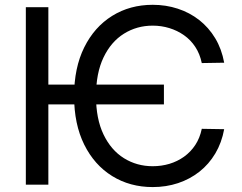

<svg xmlns="http://www.w3.org/2000/svg" viewBox="-20 -757 992 787"><path d="M651.9 -410.2V-329.1H155.3V-410.2ZM898.9 -500 807.1 -498.5Q799.3 -536.1 780.5 -564.7Q761.7 -593.3 734.4 -612.5Q707 -631.8 674.3 -641.8Q641.6 -651.9 606 -651.9Q541 -651.9 488 -618.9Q435.1 -585.9 404.3 -521.5Q373.5 -457 373.5 -363.3Q373.5 -270 404.3 -205.8Q435.1 -141.6 488 -108.6Q541 -75.7 606 -75.7Q641.6 -75.7 674.3 -85.4Q707 -95.2 734.4 -114.7Q761.7 -134.3 780.5 -162.8Q799.3 -191.4 807.1 -229L898.9 -227.5Q888.7 -171.9 862.5 -127.9Q836.4 -84 797.4 -53.2Q758.3 -22.5 709.7 -6.3Q661.1 9.8 606 9.8Q512.7 9.8 439.7 -35.4Q366.7 -80.6 325.2 -164.3Q283.7 -248 283.7 -363.3Q283.7 -479 325.2 -562.7Q366.7 -646.5 439.7 -691.9Q512.7 -737.3 606 -737.3Q660.2 -737.3 708.7 -721.4Q757.3 -705.6 796.4 -675Q835.4 -644.5 862.1 -600.3Q888.7 -556.2 898.9 -500ZM178.2 -727.5V0H85.9V-727.5Z"/></svg>

Font: Inter 16pt
Style: Regular
Weight: 400
Version: Version 4.001;git-66647c0bb